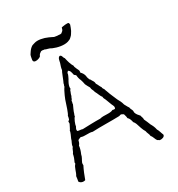

<svg xmlns="http://www.w3.org/2000/svg" viewBox="-194 -955 1003 1083"><g transform="rotate(-30 307.5 -414.0)"><path d="M562 -13V-16C556 -29 553 -46 545 -58C542 -75 535 -89 528 -101C523 -116 516 -129 510 -143C511 -156 505 -162 504 -172C495 -182 486 -191 482 -205C481 -210 483 -215 480 -222C477 -229 473 -235 472 -244C465 -252 461 -264 455 -273C451 -290 444 -303 436 -317C427 -340 416 -361 408 -386C406 -392 403 -397 402 -403C399 -409 394 -412 394 -421C387 -430 383 -444 376 -454C376 -467 370 -474 365 -482C363 -486 361 -491 357 -493C355 -498 349 -512 350 -519C347 -533 340 -544 331 -552C333 -554 332 -561 332 -566C327 -574 324 -584 320 -593C319 -596 317 -599 318 -604C307 -621 301 -644 296 -667C288 -673 291 -691 277 -692C264 -687 263 -670 260 -657C256 -644 250 -630 249 -616C245 -613 223 -552 219 -547C219 -539 214 -536 214 -528C200 -510 179 -459 177 -449C174 -439 156 -383 149 -377C148 -369 145 -356 143 -353C141 -350 135 -351 135 -345C134 -344 137 -335 134 -331C130 -324 120 -301 116 -298C117 -290 104 -264 100 -255C97 -239 86 -230 85 -211C76 -202 75 -186 66 -176C63 -160 58 -146 52 -134C49 -132 50 -126 50 -121C34 -106 32 -77 19 -58C18 -47 16 -36 14 -25C20 -15 35 -7 52 -13C62 -40 72 -66 85 -91C84 -97 85 -103 86 -107C92 -122 102 -133 105 -151C112 -166 117 -182 119 -200C127 -207 129 -218 132 -228C138 -231 144 -234 151 -236C172 -227 202 -236 225 -228C280 -231 344 -228 397 -230C404 -230 405 -234 413 -233C417 -230 423 -229 427 -225C429 -216 433 -208 433 -197C443 -189 447 -175 450 -161C455 -156 458 -150 461 -143C468 -122 474 -99 485 -82C487 -67 495 -59 496 -44C506 -34 508 -16 517 -5C521 -5 524 0 529 2C542 4 561 -1 562 -13ZM394 -309C397 -301 407 -289 398 -277C392 -277 387 -277 383 -279C361 -267 325 -279 299 -271C264 -272 219 -270 184 -269C175 -273 159 -271 151 -276C149 -289 155 -294 159 -303C158 -312 173 -348 181 -353C181 -360 184 -364 186 -370C187 -378 203 -411 206 -418C205 -426 210 -430 209 -438C210 -444 216 -444 216 -451C218 -455 219 -460 222 -463C222 -468 228 -483 230 -487C231 -494 235 -498 238 -501C234 -521 253 -550 255 -553C256 -556 268 -577 267 -583C266 -589 273 -590 275 -596C288 -591 290 -576 293 -561C295 -556 301 -555 304 -550C305 -536 308 -524 313 -514C315 -508 320 -491 321 -482C326 -472 331 -461 337 -452C337 -437 346 -430 348 -416C357 -402 361 -383 372 -370C370 -366 373 -365 373 -361C382 -345 386 -327 394 -309ZM277 -813C249 -826 213 -833 192 -826C178 -821 175 -823 164 -813C155 -806 146 -792 139 -781C135 -773 134 -760 132 -751C127 -721 180 -738 181 -748C185 -757 189 -760 198 -766C205 -770 202 -766 209 -768C209 -768 219 -765 219 -767C234 -759 246 -761 263 -750C291 -738 330 -730 357 -738C371 -743 373 -743 384 -754C393 -761 397 -772 404 -782C409 -791 413 -805 417 -815C416 -822 418 -818 415 -826C412 -834 371 -826 368 -825L365 -815C363 -808 359 -804 349 -797C342 -794 329 -798 323 -797C322 -797 304 -800 304 -800C289 -808 293 -805 277 -813Z"/></g></svg>

Font: FuturaRener
Style: Light
Weight: 300
Designer: BSozoo
Foundry: BSozoo
Version: Version 1.0